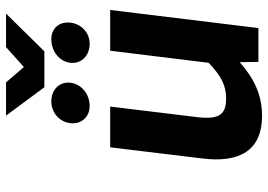

<svg xmlns="http://www.w3.org/2000/svg" viewBox="-146 -730 888 636"><g transform="rotate(-90 298.0 -412.0)"><path d="M410 -62 411 0H523L583 -491H448L408 -165C364 -123 333 -107 290 -107C238 -107 219 -128 228 -203L263 -491H128L91 -185C76 -63 117 12 232 12C304 12 358 -16 410 -62ZM571 -836H460L394 -777L343 -836H233L327 -709H446ZM280 -686C243 -686 212 -659 208 -623C204 -587 228 -559 265 -559C305 -559 338 -587 342 -623C346 -659 319 -686 280 -686ZM486 -686C446 -686 412 -659 408 -623C404 -587 431 -559 471 -559C508 -559 537 -587 541 -623C545 -659 523 -686 486 -686Z"/></g></svg>

Font: Falling Sky
Style: SeBdObl
Weight: 600
Designer: Paul D. Hunt
Foundry: Adobe Systems Incorporated
Version: Version 1.02